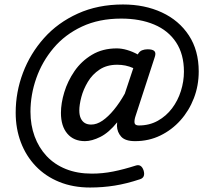

<svg xmlns="http://www.w3.org/2000/svg" viewBox="-20 -684 930 857"><path d="M252 -180Q252 -223 267 -272.5Q282 -322 312.5 -366.5Q343 -411 390.5 -439.5Q438 -468 501 -468Q523 -468 547 -461Q571 -454 595 -441L596 -443Q603 -455 614 -459.5Q625 -464 639 -464Q661 -464 669 -456Q677 -448 671 -430L585 -166Q579 -148 580.5 -136Q582 -124 600 -124Q647 -124 684.5 -145Q722 -166 748 -200.5Q774 -235 787.5 -278Q801 -321 801 -364Q801 -442 766 -495Q731 -548 668 -574.5Q605 -601 521 -601Q422 -601 346 -565.5Q270 -530 219 -469.5Q168 -409 142 -335Q116 -261 116 -185Q116 -126 134.5 -75.5Q153 -25 188 12.5Q223 50 274 70.5Q325 91 390 91Q438 91 485.5 81.5Q533 72 586 55Q611 47 621 77Q630 108 605 116Q545 136 491.5 144.5Q438 153 382 153Q306 153 244.5 128Q183 103 139.5 57.5Q96 12 73 -49Q50 -110 50 -181Q50 -273 82.5 -359Q115 -445 176.5 -514Q238 -583 327.5 -623.5Q417 -664 529 -664Q626 -664 702.5 -628.5Q779 -593 823 -526Q867 -459 867 -365Q867 -302 845.5 -246Q824 -190 785.5 -147Q747 -104 695.5 -79Q644 -54 583 -54Q539 -54 521 -74Q503 -94 502 -122Q502 -126 502.5 -130Q503 -134 503 -138Q466 -92 428 -73Q390 -54 359 -54Q309 -54 280.5 -87.5Q252 -121 252 -180ZM334 -191Q334 -170 340.5 -156Q347 -142 358.5 -135Q370 -128 387 -128Q412 -128 437.5 -145.5Q463 -163 488.5 -194Q514 -225 537 -266L575 -380Q557 -388 539.5 -391.5Q522 -395 503 -395Q457 -395 424.5 -373.5Q392 -352 372 -318.5Q352 -285 343 -250.5Q334 -216 334 -191Z"/></svg>

Font: Playwrite NO
Style: Regular
Weight: 400
Designer: Veronika Burian, José Scaglione
Foundry: TypeTogether
Version: Version 1.002